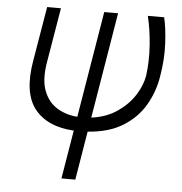

<svg xmlns="http://www.w3.org/2000/svg" viewBox="-54 -597 836 882"><g transform="rotate(5 364.0 -156.0)"><path d="M127.8 -545.5H191.4L149.1 -293Q135.3 -212 154.8 -161Q174.4 -110.1 215.7 -84.7Q257.1 -59.3 309.7 -55.4L391 -545.5H454.9L373.9 -57.2Q443.5 -66.4 493.4 -100.9Q543.3 -135.3 572.3 -181.3Q601.2 -227.3 608.3 -271.3Q617.2 -338.4 612.2 -410.9Q607.2 -483.3 592 -545.5H667.3Q678.6 -500 682.5 -426.5Q686.4 -353 672.2 -271.3Q660.9 -201.7 625.4 -140.4Q589.8 -79.2 525.4 -38.9Q460.9 1.4 362.9 8.5L325.6 233H261.7L299 9.2Q176.8 2.5 118.4 -70.7Q60 -143.8 85.2 -292.6Z"/></g></svg>

Font: Inter UI Light
Style: Italic
Weight: 300
Italic angle: 9.39999°
Designer: Rasmus Andersson
Foundry: rsms
Version: 3.2;8d6f07862